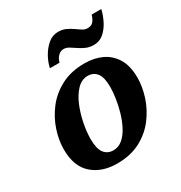

<svg xmlns="http://www.w3.org/2000/svg" viewBox="-179 -894 977 1034"><g transform="rotate(-30 309.0 -377.0)"><path d="M252 10Q158 10 99 -42Q40 -94 40 -200Q40 -256 60 -316.5Q80 -377 120 -429Q160 -481 222 -513.5Q284 -546 368 -546Q426 -546 473 -524.5Q520 -503 548.5 -457Q577 -411 577 -336Q577 -282 558 -222Q539 -162 499.5 -109Q460 -56 398.5 -23Q337 10 252 10ZM270 -62Q302 -62 327 -83Q352 -104 370.5 -139Q389 -174 401 -215Q413 -256 419 -296Q425 -336 425 -368Q425 -427 404.5 -453Q384 -479 349 -479Q311 -479 281.5 -448Q252 -417 232.5 -369.5Q213 -322 203 -270Q193 -218 193 -176Q193 -115 213.5 -88.5Q234 -62 270 -62ZM463 -606Q436 -606 414.5 -615.5Q393 -625 375 -637.5Q357 -650 341 -659.5Q325 -669 309 -669Q288 -669 273 -652.5Q258 -636 254 -616H194Q200 -647 218.5 -681Q237 -715 265 -739.5Q293 -764 329 -764Q356 -764 376.5 -754.5Q397 -745 414.5 -732.5Q432 -720 447 -710.5Q462 -701 478 -701Q504 -701 516 -717.5Q528 -734 533 -754H593Q586 -722 569 -687.5Q552 -653 525.5 -629.5Q499 -606 463 -606Z"/></g></svg>

Font: Noto Serif
Style: Bold Italic
Weight: 700
Italic angle: -12°
Designer: Monotype Design Team
Foundry: Monotype Imaging Inc.
Version: Version 2.013